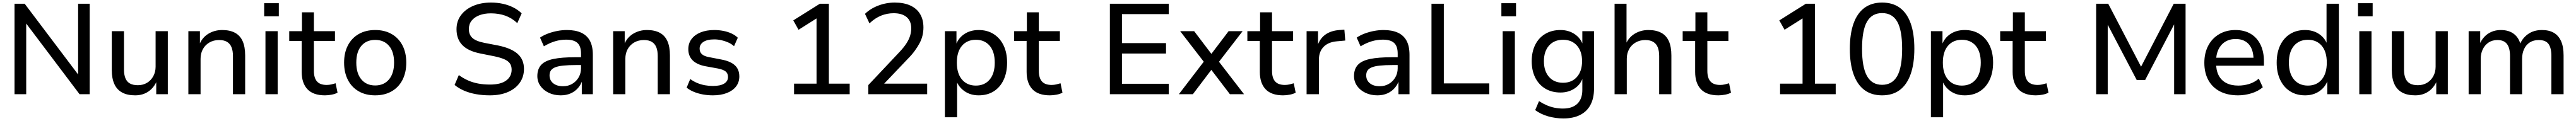

<svg xmlns="http://www.w3.org/2000/svg" viewBox="-20 -734 20051 943"><path d="M93 0V-705H172L602 -135H588V-705H678V0H599L170 -569H184V0Z M1032 9Q971 9 930.5 -13Q890 -35 870 -79Q850 -123 850 -188V-491H945V-191Q945 -152 956 -124.5Q967 -97 991 -83.5Q1015 -70 1053 -70Q1093 -70 1124 -88.5Q1155 -107 1173 -140Q1191 -173 1191 -214V-491H1286V0H1196V-109H1203Q1180 -52 1136 -21.5Q1092 9 1032 9Z M1446 0V-491H1536V-385H1531Q1553 -441 1601 -470.5Q1649 -500 1709 -500Q1769 -500 1809 -478.5Q1849 -457 1868.5 -413Q1888 -369 1888 -302V0H1793V-297Q1793 -338 1782 -365.5Q1771 -393 1747.5 -407.5Q1724 -422 1685 -422Q1643 -422 1610 -403Q1577 -384 1559 -351Q1541 -318 1541 -276V0Z M2036 -607V-709H2150V-607ZM2046 0V-491H2141V0Z M2509 9Q2418 9 2373 -38.5Q2328 -86 2328 -174V-415H2231V-491H2330V-638H2423V-491H2587V-415H2423V-181Q2423 -127 2447 -99.5Q2471 -72 2523 -72Q2541 -72 2558.5 -76Q2576 -80 2592 -85L2607 -12Q2590 -2 2562.5 3.5Q2535 9 2509 9Z M2900 9Q2826 9 2771.5 -22.5Q2717 -54 2687.5 -111.5Q2658 -169 2658 -246Q2658 -323 2687.5 -380Q2717 -437 2771.5 -468.5Q2826 -500 2900 -500Q2974 -500 3028.5 -468.5Q3083 -437 3112.5 -380Q3142 -323 3142 -246Q3142 -169 3112.5 -111.5Q3083 -54 3028.5 -22.5Q2974 9 2900 9ZM2900 -68Q2968 -68 3007.5 -115Q3047 -162 3047 -246Q3047 -331 3007.5 -377Q2968 -423 2900 -423Q2832 -423 2792.5 -377Q2753 -331 2753 -246Q2753 -162 2792.5 -115Q2832 -68 2900 -68Z M3793 9Q3736 9 3685.5 0Q3635 -9 3593 -27Q3551 -45 3518 -72L3551 -149Q3585 -124 3622 -107.5Q3659 -91 3701.5 -83Q3744 -75 3793 -75Q3877 -75 3919.5 -106.5Q3962 -138 3962 -191Q3962 -220 3948.5 -239.5Q3935 -259 3905.5 -272Q3876 -285 3829 -295L3719 -317Q3623 -336 3578 -383Q3533 -430 3533 -506Q3533 -569 3567.5 -615.5Q3602 -662 3662.5 -688Q3723 -714 3801 -714Q3850 -714 3893.5 -704.5Q3937 -695 3974 -676.5Q4011 -658 4040 -630L4006 -554Q3963 -594 3912.5 -612Q3862 -630 3800 -630Q3749 -630 3710.5 -615Q3672 -600 3650.5 -573Q3629 -546 3629 -507Q3629 -464 3656.5 -438.5Q3684 -413 3750 -400L3859 -379Q3960 -358 4009 -314Q4058 -270 4058 -197Q4058 -136 4025.5 -89.5Q3993 -43 3933.5 -17Q3874 9 3793 9Z M4344 9Q4292 9 4250.5 -11Q4209 -31 4185.5 -65Q4162 -99 4162 -141Q4162 -196 4192 -228.5Q4222 -261 4287 -274.5Q4352 -288 4458 -288H4517V-227H4461Q4405 -227 4365.5 -223Q4326 -219 4302.5 -210Q4279 -201 4268 -185.5Q4257 -170 4257 -147Q4257 -108 4285.5 -85Q4314 -62 4362 -62Q4402 -62 4433.5 -80.5Q4465 -99 4483.5 -131Q4502 -163 4502 -202V-316Q4502 -374 4474 -399.5Q4446 -425 4386 -425Q4343 -425 4300.5 -412.5Q4258 -400 4213 -373L4183 -441Q4211 -460 4246 -473Q4281 -486 4318.5 -493Q4356 -500 4392 -500Q4458 -500 4503 -479.5Q4548 -459 4571 -416.5Q4594 -374 4594 -306V0H4508V-109H4512Q4502 -75 4478.5 -48Q4455 -21 4421 -6Q4387 9 4344 9Z M4752 0V-491H4842V-385H4837Q4859 -441 4907 -470.5Q4955 -500 5015 -500Q5075 -500 5115 -478.5Q5155 -457 5174.5 -413Q5194 -369 5194 -302V0H5099V-297Q5099 -338 5088 -365.5Q5077 -393 5053.5 -407.5Q5030 -422 4991 -422Q4949 -422 4916 -403Q4883 -384 4865 -351Q4847 -318 4847 -276V0Z M5528 9Q5488 9 5450 2Q5412 -5 5379.5 -18.5Q5347 -32 5324 -51L5352 -118Q5378 -99 5407 -87Q5436 -75 5467 -69.5Q5498 -64 5528 -64Q5586 -64 5616 -82.5Q5646 -101 5646 -134Q5646 -162 5627.5 -177Q5609 -192 5568 -200L5469 -218Q5403 -231 5370 -264.5Q5337 -298 5337 -351Q5337 -396 5362 -429.5Q5387 -463 5432.5 -481.5Q5478 -500 5539 -500Q5574 -500 5608.5 -493.5Q5643 -487 5672.5 -473.5Q5702 -460 5722 -440L5693 -374Q5673 -392 5647 -403.5Q5621 -415 5593.5 -421Q5566 -427 5539 -427Q5484 -427 5454.5 -407.5Q5425 -388 5425 -355Q5425 -328 5442.5 -312Q5460 -296 5497 -289L5595 -270Q5665 -257 5699.5 -225Q5734 -193 5734 -138Q5734 -93 5708.5 -60Q5683 -27 5636.5 -9Q5590 9 5528 9Z M6160 0V-82H6335V-625L6385 -622L6195 -502L6154 -575L6361 -705H6431V-82H6593V0Z M6738 0V-71L6979 -327Q7014 -364 7034 -395Q7054 -426 7063 -455Q7072 -484 7072 -513Q7072 -570 7036.5 -600.5Q7001 -631 6935 -631Q6884 -631 6837 -612Q6790 -593 6747 -552L6712 -626Q6754 -667 6815.5 -690.5Q6877 -714 6944 -714Q7015 -714 7065 -691Q7115 -668 7141 -624.5Q7167 -581 7167 -520Q7167 -489 7160 -458.5Q7153 -428 7137.5 -398.5Q7122 -369 7099 -337.5Q7076 -306 7043 -273L6846 -66V-82H7196V0Z M7334 180V-491H7424V-382H7419Q7438 -437 7485 -468.5Q7532 -500 7597 -500Q7664 -500 7713.5 -468.5Q7763 -437 7790.5 -380.5Q7818 -324 7818 -246Q7818 -169 7791 -111.5Q7764 -54 7714.5 -22.5Q7665 9 7597 9Q7534 9 7488 -22.5Q7442 -54 7423 -105H7429V180ZM7575 -67Q7643 -67 7682.5 -114Q7722 -161 7722 -246Q7722 -331 7682.5 -377.5Q7643 -424 7575 -424Q7507 -424 7467 -377.5Q7427 -331 7427 -246Q7427 -161 7467 -114Q7507 -67 7575 -67Z M8151 9Q8060 9 8015 -38.5Q7970 -86 7970 -174V-415H7873V-491H7972V-638H8065V-491H8229V-415H8065V-181Q8065 -127 8089 -99.5Q8113 -72 8165 -72Q8183 -72 8200.5 -76Q8218 -80 8234 -85L8249 -12Q8232 -2 8204.5 3.5Q8177 9 8151 9Z M8618 0V-705H9076V-624H8712V-398H9055V-317H8712V-81H9076V0Z M9155 0 9367 -277 9368 -228 9165 -491H9274L9418 -301H9398L9542 -491H9651L9449 -229L9450 -275L9662 0H9552L9398 -202H9417L9264 0Z M9966 9Q9875 9 9830 -38.5Q9785 -86 9785 -174V-415H9688V-491H9787V-638H9880V-491H10044V-415H9880V-181Q9880 -127 9904 -99.5Q9928 -72 9980 -72Q9998 -72 10015.5 -76Q10033 -80 10049 -85L10064 -12Q10047 -2 10019.5 3.5Q9992 9 9966 9Z M10149 0V-491H10238V-375H10233Q10251 -432 10294 -463.5Q10337 -495 10404 -500L10443 -503L10450 -418L10384 -412Q10317 -406 10281 -368.5Q10245 -331 10245 -271V0Z M10700 9Q10648 9 10606.5 -11Q10565 -31 10541.5 -65Q10518 -99 10518 -141Q10518 -196 10548 -228.5Q10578 -261 10643 -274.5Q10708 -288 10814 -288H10873V-227H10817Q10761 -227 10721.5 -223Q10682 -219 10658.5 -210Q10635 -201 10624 -185.5Q10613 -170 10613 -147Q10613 -108 10641.5 -85Q10670 -62 10718 -62Q10758 -62 10789.5 -80.5Q10821 -99 10839.5 -131Q10858 -163 10858 -202V-316Q10858 -374 10830 -399.5Q10802 -425 10742 -425Q10699 -425 10656.5 -412.5Q10614 -400 10569 -373L10539 -441Q10567 -460 10602 -473Q10637 -486 10674.5 -493Q10712 -500 10748 -500Q10814 -500 10859 -479.5Q10904 -459 10927 -416.5Q10950 -374 10950 -306V0H10864V-109H10868Q10858 -75 10834.5 -48Q10811 -21 10777 -6Q10743 9 10700 9Z M11121 0V-705H11217V-84H11571V0Z M11665 -607V-709H11779V-607ZM11675 0V-491H11770V0Z M12148 189Q12086 189 12028.5 172.5Q11971 156 11928 124L11958 54Q11987 73 12017 86Q12047 99 12079 105.5Q12111 112 12144 112Q12217 112 12256 74.5Q12295 37 12295 -33V-130H12299Q12283 -77 12235.5 -45Q12188 -13 12125 -13Q12057 -13 12006.5 -43.5Q11956 -74 11928.5 -129Q11901 -184 11901 -257Q11901 -330 11928.5 -385Q11956 -440 12006.5 -470Q12057 -500 12125 -500Q12188 -500 12235.5 -468Q12283 -436 12300 -382H12295V-491H12386V-43Q12386 31 12358.5 83Q12331 135 12277.5 162Q12224 189 12148 189ZM12145 -89Q12213 -89 12253 -134.5Q12293 -180 12293 -257Q12293 -334 12253 -379Q12213 -424 12145 -424Q12076 -424 12036 -379Q11996 -334 11996 -257Q11996 -180 12036 -134.5Q12076 -89 12145 -89Z M12546 0V-705H12639V-387H12632Q12654 -441 12701.5 -470.5Q12749 -500 12809 -500Q12869 -500 12909 -478.5Q12949 -457 12968.5 -413Q12988 -369 12988 -302V0H12893V-297Q12893 -338 12882 -365.5Q12871 -393 12847 -407.5Q12823 -422 12785 -422Q12743 -422 12710 -403Q12677 -384 12659 -351Q12641 -318 12641 -276V0Z M13354 9Q13263 9 13218 -38.5Q13173 -86 13173 -174V-415H13076V-491H13175V-638H13268V-491H13432V-415H13268V-181Q13268 -127 13292 -99.5Q13316 -72 13368 -72Q13386 -72 13403.5 -76Q13421 -80 13437 -85L13452 -12Q13435 -2 13407.5 3.5Q13380 9 13354 9Z M13834 0V-82H14009V-625L14059 -622L13869 -502L13828 -575L14035 -705H14105V-82H14267V0Z M14628 9Q14546 9 14490.5 -32.5Q14435 -74 14406 -155Q14377 -236 14377 -353Q14377 -471 14406 -551.5Q14435 -632 14491 -673Q14547 -714 14628 -714Q14711 -714 14766.5 -673Q14822 -632 14850.5 -552Q14879 -472 14879 -354Q14879 -237 14850 -155.5Q14821 -74 14765.5 -32.5Q14710 9 14628 9ZM14628 -73Q14707 -73 14745.5 -141Q14784 -209 14784 -354Q14784 -498 14746 -565Q14708 -632 14628 -632Q14549 -632 14510.5 -565Q14472 -498 14472 -353Q14472 -210 14510.5 -141.5Q14549 -73 14628 -73Z M15008 180V-491H15098V-382H15093Q15112 -437 15159 -468.5Q15206 -500 15271 -500Q15338 -500 15387.5 -468.5Q15437 -437 15464.5 -380.5Q15492 -324 15492 -246Q15492 -169 15465 -111.5Q15438 -54 15388.5 -22.5Q15339 9 15271 9Q15208 9 15162 -22.5Q15116 -54 15097 -105H15103V180ZM15249 -67Q15317 -67 15356.5 -114Q15396 -161 15396 -246Q15396 -331 15356.5 -377.5Q15317 -424 15249 -424Q15181 -424 15141 -377.5Q15101 -331 15101 -246Q15101 -161 15141 -114Q15181 -67 15249 -67Z M15825 9Q15734 9 15689 -38.5Q15644 -86 15644 -174V-415H15547V-491H15646V-638H15739V-491H15903V-415H15739V-181Q15739 -127 15763 -99.5Q15787 -72 15839 -72Q15857 -72 15874.5 -76Q15892 -80 15908 -85L15923 -12Q15906 -2 15878.5 3.5Q15851 9 15825 9Z M16294 0V-705H16388L16653 -196H16634L16898 -705H16990V0H16901V-569H16914L16675 -110H16610L16369 -570H16384V0Z M17399 9Q17317 9 17258 -21.5Q17199 -52 17167.5 -109Q17136 -166 17136 -245Q17136 -320 17166 -377.5Q17196 -435 17251 -467.5Q17306 -500 17378 -500Q17448 -500 17497.5 -470Q17547 -440 17573.5 -385Q17600 -330 17600 -254V-222H17209V-284H17536L17519 -267Q17519 -346 17483 -388Q17447 -430 17380 -430Q17333 -430 17298.5 -408.5Q17264 -387 17245.5 -348Q17227 -309 17227 -255V-247Q17227 -187 17247 -147.5Q17267 -108 17306 -87.5Q17345 -67 17400 -67Q17442 -67 17483 -79Q17524 -91 17560 -121L17591 -54Q17555 -23 17503 -7Q17451 9 17399 9Z M17920 9Q17853 9 17803.5 -22.5Q17754 -54 17726.5 -111.5Q17699 -169 17699 -246Q17699 -323 17726 -380Q17753 -437 17802.5 -468.5Q17852 -500 17919 -500Q17983 -500 18029 -469Q18075 -438 18093 -386H18087V-705H18183V0H18093V-110H18097Q18078 -55 18031 -23Q17984 9 17920 9ZM17942 -67Q18010 -67 18049.5 -114Q18089 -161 18089 -246Q18089 -331 18049.5 -377.5Q18010 -424 17942 -424Q17874 -424 17834 -377.5Q17794 -331 17794 -246Q17794 -161 17834 -114Q17874 -67 17942 -67Z M18332 -607V-709H18446V-607ZM18342 0V-491H18437V0Z M18777 9Q18716 9 18675.5 -13Q18635 -35 18615 -79Q18595 -123 18595 -188V-491H18690V-191Q18690 -152 18701 -124.5Q18712 -97 18736 -83.5Q18760 -70 18798 -70Q18838 -70 18869 -88.5Q18900 -107 18918 -140Q18936 -173 18936 -214V-491H19031V0H18941V-109H18948Q18925 -52 18881 -21.5Q18837 9 18777 9Z M19193 0V-491H19283V-385H19277Q19290 -419 19313.5 -445Q19337 -471 19370 -485.5Q19403 -500 19443 -500Q19506 -500 19545.5 -469.5Q19585 -439 19598 -383H19590Q19609 -435 19654 -467.5Q19699 -500 19763 -500Q19819 -500 19856 -478.5Q19893 -457 19912.5 -413Q19932 -369 19932 -302V0H19837V-297Q19837 -360 19815 -391Q19793 -422 19738 -422Q19698 -422 19669 -403.5Q19640 -385 19624.5 -351.5Q19609 -318 19609 -275V0H19515V-297Q19515 -360 19491.5 -391Q19468 -422 19417 -422Q19377 -422 19348 -402.5Q19319 -383 19303 -350Q19287 -317 19287 -276V0Z"/></svg>

Font: Nunito Sans 12pt ExtraLight 10pt Medium
Style: Regular
Weight: 500
Version: Version 3.101;gftools[0.9.27]